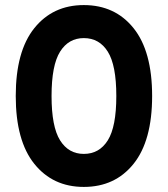

<svg xmlns="http://www.w3.org/2000/svg" viewBox="-20 -723 661 756"><path d="M310 13Q188 13 115 -78Q42 -169 42 -345Q42 -521 115 -612Q188 -703 310 -703Q433 -703 506 -612Q579 -521 579 -345Q579 -169 506 -78Q433 13 310 13ZM310 -117Q371 -117 404.5 -170.5Q438 -224 438 -345Q438 -466 404.5 -519.5Q371 -573 310 -573Q250 -573 216.5 -519.5Q183 -466 183 -345Q183 -224 216.5 -170.5Q250 -117 310 -117Z"/></svg>

Font: Radio Canada Big SemiBold
Style: Regular
Weight: 600
Designer: Étienne Aubert Bonn
Foundry: Coppers and Brasses
Version: Version 1.001